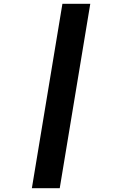

<svg xmlns="http://www.w3.org/2000/svg" viewBox="-20 -843 640 1006"><path d="M147 143 307 -823H453L293 143Z"/></svg>

Font: Iosevka Heavy Extended Oblique
Style: Regular
Weight: 900
Width: 7
Italic angle: -9°
Monospace: yes
Designer: Belleve Invis
Foundry: Belleve Invis
Version: Version 32.5.0; ttfautohint (v1.8.4)